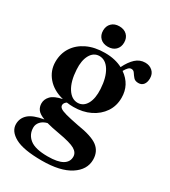

<svg xmlns="http://www.w3.org/2000/svg" viewBox="-205 -714 930 1051"><g transform="rotate(30 260.0 -189.0)"><path d="M306 -31Q400.5 -16.5 437 12Q473.5 40.5 473.5 91.5Q473.5 155 411 195.5Q348.5 236 231.5 236Q115.5 236 62.8 207Q10 178 10 133Q10 95 38.2 69.8Q66.5 44.5 132.5 33.5Q99 21 86.5 4.2Q74 -12.5 74 -35.5Q74 -61 93.8 -82Q113.5 -103 164 -113.5Q99.5 -129.5 63 -172Q26.5 -214.5 26.5 -270.5Q26.5 -322.5 52.5 -362.5Q78.5 -402.5 126 -425.2Q173.5 -448 239 -448Q271.5 -448 299.5 -441.5Q327.5 -435 350 -423Q370.5 -465 396.2 -488.5Q422 -512 456 -512Q483.5 -512 502 -495.2Q520.5 -478.5 520.5 -450Q520.5 -425 509.2 -410.5Q498 -396 477.5 -396Q456.5 -396 446.2 -408Q436 -420 428.2 -432.2Q420.5 -444.5 407 -444.5Q396.5 -444.5 387.8 -435.5Q379 -426.5 370 -410.5Q439 -362.5 439 -280Q439 -228.5 412.5 -189.2Q386 -150 340 -127.5Q294 -105 235 -105Q213 -105 192.5 -108Q176.5 -97 176.5 -83Q176.5 -72.5 186.5 -64.8Q196.5 -57 224.2 -49.2Q252 -41.5 306 -31ZM219 -418Q183.5 -417 164.2 -382Q145 -347 148.5 -291Q152.5 -218.5 179 -177Q205.5 -135.5 244.5 -136Q280 -137 299.2 -171.5Q318.5 -206 315 -265Q311 -335 285 -376.8Q259 -418.5 219 -418ZM101.5 102Q101.5 146 135.5 173Q169.5 200 247.5 200Q311.5 200 341.5 182.2Q371.5 164.5 371.5 131.5Q371.5 105.5 344 89.2Q316.5 73 238.5 59.5Q189 51 157 42Q130 49 115.8 65.5Q101.5 82 101.5 102ZM233.5 -484.5Q203 -484.5 185 -502.2Q167 -520 167 -549Q167 -577.5 185 -595.5Q203 -613.5 233.5 -613.5Q264 -613.5 282 -595.8Q300 -578 300 -549Q300 -520 282 -502.2Q264 -484.5 233.5 -484.5Z"/></g></svg>

Font: Fraunces 144pt Soft SemiBold
Style: Regular
Weight: 600
Version: Version 1.000;[b76b70a41]